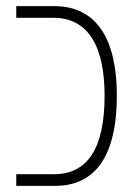

<svg xmlns="http://www.w3.org/2000/svg" viewBox="-20 -606 453 626"><path d="M33 0H160C293 0 361 -101 361 -294C361 -477 296 -586 157 -586H33V-548H154C267 -548 321 -456 321 -294C321 -123 266 -38 156 -38H33Z"/></svg>

Font: Noto Sans Hebrew Condensed ExtraLight
Style: Regular
Weight: 200
Width: 3
Designer: Monotype Design Team
Foundry: Monotype Imaging Inc.
Version: Version 2.004